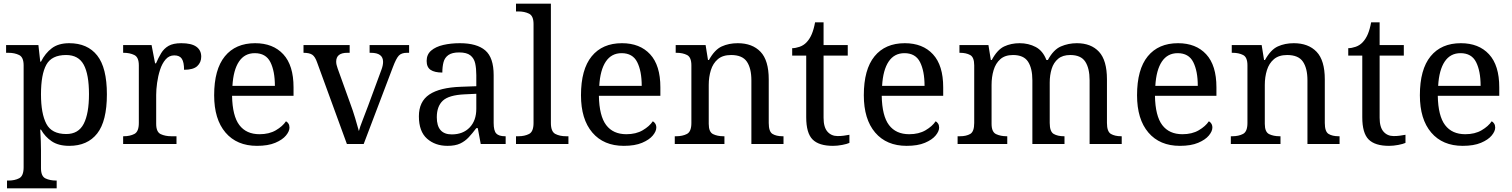

<svg xmlns="http://www.w3.org/2000/svg" viewBox="-20 -780 8191 1040"><path d="M18 240V198H26Q60 198 84 185.5Q108 173 108 126V-426Q108 -470 83.5 -482Q59 -494 26 -494H13V-536H188L198 -446H202Q225 -492 261 -519Q297 -546 355 -546Q454 -546 506.5 -479.5Q559 -413 559 -269Q559 -124 506.5 -57Q454 10 355 10Q297 10 260.5 -14.5Q224 -39 202 -78H198Q200 -49 201 -16.5Q202 16 202 35V131Q202 175 226.5 186.5Q251 198 284 198H287V240ZM339 -54Q405 -54 433.5 -109.5Q462 -165 462 -270Q462 -377 433.5 -429.5Q405 -482 338 -482Q260 -482 231 -429.5Q202 -377 202 -269Q202 -165 231 -109.5Q260 -54 339 -54Z M647 0V-42H650Q684 -42 708 -54.5Q732 -67 732 -114V-426Q732 -470 707.5 -482Q683 -494 650 -494H647V-536H801L820 -437H825Q838 -467 853 -492Q868 -517 893 -531.5Q918 -546 962 -546Q1017 -546 1043.5 -527Q1070 -508 1070 -473Q1070 -442 1048.5 -422Q1027 -402 977 -402Q977 -443 965 -461.5Q953 -480 924 -480Q896 -480 877 -458Q858 -436 847 -402Q836 -368 831 -331.5Q826 -295 826 -266V-109Q826 -65 850.5 -53.5Q875 -42 908 -42H936V0Z M1372 10Q1263 10 1201.5 -62Q1140 -134 1140 -264Q1140 -404 1198 -475Q1256 -546 1362 -546Q1459 -546 1514.5 -486Q1570 -426 1570 -307V-261H1237Q1239 -152 1276.5 -102.5Q1314 -53 1386 -53Q1438 -53 1474.5 -74.5Q1511 -96 1529 -123Q1536 -120 1542 -111Q1548 -102 1548 -89Q1548 -69 1529 -46Q1510 -23 1471 -6.5Q1432 10 1372 10ZM1469 -315Q1469 -395 1444.5 -443.5Q1420 -492 1360 -492Q1305 -492 1274.5 -446.5Q1244 -401 1239 -315Z M1698 -441Q1687 -473 1671.5 -483.5Q1656 -494 1624 -494V-536H1874V-494H1861Q1801 -494 1801 -446Q1801 -438 1803 -429Q1805 -420 1809 -409L1877 -220Q1891 -183 1904 -139.5Q1917 -96 1924 -70Q1929 -91 1945 -131Q1961 -171 1974 -207L2046 -402Q2055 -426 2055 -445Q2055 -494 1989 -494H1982V-536H2196V-494H2184Q2155 -494 2140.5 -479Q2126 -464 2108 -416L1950 0H1859Z M2404 10Q2337 10 2293 -29Q2249 -68 2249 -150Q2249 -230 2305.5 -268Q2362 -306 2477 -310L2560 -313V-373Q2560 -409 2554 -436.5Q2548 -464 2528 -480Q2508 -496 2467 -496Q2429 -496 2409 -482Q2389 -468 2382.5 -443.5Q2376 -419 2376 -387Q2334 -387 2312.5 -401.5Q2291 -416 2291 -450Q2291 -485 2315.5 -506Q2340 -527 2381 -536.5Q2422 -546 2471 -546Q2563 -546 2608.5 -507Q2654 -468 2654 -373V-114Q2654 -72 2668 -57Q2682 -42 2716 -42H2719V0H2584L2568 -86H2560Q2539 -58 2519 -36.5Q2499 -15 2472.5 -2.5Q2446 10 2404 10ZM2427 -52Q2488 -52 2524 -89.5Q2560 -127 2560 -191V-272L2496 -269Q2411 -265 2378.5 -234.5Q2346 -204 2346 -145Q2346 -52 2427 -52Z M2775 0V-42H2788Q2822 -42 2846 -54.5Q2870 -67 2870 -114V-650Q2870 -694 2845.5 -706Q2821 -718 2788 -718H2775V-760H2964V-114Q2964 -67 2988 -54.5Q3012 -42 3046 -42H3059V0Z M3359 10Q3250 10 3188.5 -62Q3127 -134 3127 -264Q3127 -404 3185 -475Q3243 -546 3349 -546Q3446 -546 3501.5 -486Q3557 -426 3557 -307V-261H3224Q3226 -152 3263.5 -102.5Q3301 -53 3373 -53Q3425 -53 3461.5 -74.5Q3498 -96 3516 -123Q3523 -120 3529 -111Q3535 -102 3535 -89Q3535 -69 3516 -46Q3497 -23 3458 -6.5Q3419 10 3359 10ZM3456 -315Q3456 -395 3431.5 -443.5Q3407 -492 3347 -492Q3292 -492 3261.5 -446.5Q3231 -401 3226 -315Z M3635 0V-42H3643Q3677 -42 3701 -54.5Q3725 -67 3725 -114V-426Q3725 -470 3701.5 -482Q3678 -494 3645 -494H3640V-536H3802L3815 -455H3820Q3851 -511 3889.5 -528.5Q3928 -546 3976 -546Q4055 -546 4099.5 -499.5Q4144 -453 4144 -350V-114Q4144 -67 4164.5 -54.5Q4185 -42 4219 -42H4224V0H4050V-345Q4050 -410 4025.5 -446Q4001 -482 3940 -482Q3895 -482 3868.5 -459.5Q3842 -437 3830.5 -400Q3819 -363 3819 -320V-109Q3819 -65 3842.5 -53.5Q3866 -42 3899 -42H3904V0Z M4492 10Q4416 10 4381.5 -24.5Q4347 -59 4347 -145V-479H4271V-519Q4289 -519 4311 -526.5Q4333 -534 4349 -551Q4366 -569 4377 -595Q4388 -621 4395 -659H4441V-536H4572V-479H4441V-142Q4441 -91 4462 -67Q4483 -43 4517 -43Q4535 -43 4550 -45Q4565 -47 4581 -50V-6Q4568 0 4542 5Q4516 10 4492 10Z M4891 10Q4782 10 4720.5 -62Q4659 -134 4659 -264Q4659 -404 4717 -475Q4775 -546 4881 -546Q4978 -546 5033.5 -486Q5089 -426 5089 -307V-261H4756Q4758 -152 4795.5 -102.5Q4833 -53 4905 -53Q4957 -53 4993.5 -74.5Q5030 -96 5048 -123Q5055 -120 5061 -111Q5067 -102 5067 -89Q5067 -69 5048 -46Q5029 -23 4990 -6.5Q4951 10 4891 10ZM4988 -315Q4988 -395 4963.5 -443.5Q4939 -492 4879 -492Q4824 -492 4793.5 -446.5Q4763 -401 4758 -315Z M5167 0V-42H5180Q5214 -42 5235.5 -54.5Q5257 -67 5257 -114V-426Q5257 -470 5235 -482Q5213 -494 5180 -494H5177V-536H5334L5347 -455H5352Q5382 -511 5419.5 -528.5Q5457 -546 5503 -546Q5551 -546 5590 -525.5Q5629 -505 5648 -455H5656Q5686 -511 5726.5 -528.5Q5767 -546 5813 -546Q5890 -546 5933 -499.5Q5976 -453 5976 -350V-114Q5976 -67 5997.5 -54.5Q6019 -42 6053 -42H6056V0H5882V-345Q5882 -410 5858.5 -446Q5835 -482 5777 -482Q5736 -482 5711.5 -461.5Q5687 -441 5676.5 -407Q5666 -373 5666 -333V-114Q5666 -67 5687.5 -54.5Q5709 -42 5743 -42H5746V0H5572V-345Q5572 -410 5548.5 -446Q5525 -482 5467 -482Q5424 -482 5398.5 -459.5Q5373 -437 5362 -400Q5351 -363 5351 -320V-109Q5351 -65 5375.5 -53.5Q5400 -42 5433 -42H5436V0Z M6371 10Q6262 10 6200.5 -62Q6139 -134 6139 -264Q6139 -404 6197 -475Q6255 -546 6361 -546Q6458 -546 6513.5 -486Q6569 -426 6569 -307V-261H6236Q6238 -152 6275.5 -102.5Q6313 -53 6385 -53Q6437 -53 6473.5 -74.5Q6510 -96 6528 -123Q6535 -120 6541 -111Q6547 -102 6547 -89Q6547 -69 6528 -46Q6509 -23 6470 -6.5Q6431 10 6371 10ZM6468 -315Q6468 -395 6443.5 -443.5Q6419 -492 6359 -492Q6304 -492 6273.5 -446.5Q6243 -401 6238 -315Z M6647 0V-42H6655Q6689 -42 6713 -54.5Q6737 -67 6737 -114V-426Q6737 -470 6713.5 -482Q6690 -494 6657 -494H6652V-536H6814L6827 -455H6832Q6863 -511 6901.5 -528.5Q6940 -546 6988 -546Q7067 -546 7111.5 -499.5Q7156 -453 7156 -350V-114Q7156 -67 7176.5 -54.5Q7197 -42 7231 -42H7236V0H7062V-345Q7062 -410 7037.5 -446Q7013 -482 6952 -482Q6907 -482 6880.5 -459.5Q6854 -437 6842.5 -400Q6831 -363 6831 -320V-109Q6831 -65 6854.5 -53.5Q6878 -42 6911 -42H6916V0Z M7504 10Q7428 10 7393.5 -24.5Q7359 -59 7359 -145V-479H7283V-519Q7301 -519 7323 -526.5Q7345 -534 7361 -551Q7378 -569 7389 -595Q7400 -621 7407 -659H7453V-536H7584V-479H7453V-142Q7453 -91 7474 -67Q7495 -43 7529 -43Q7547 -43 7562 -45Q7577 -47 7593 -50V-6Q7580 0 7554 5Q7528 10 7504 10Z M7903 10Q7794 10 7732.5 -62Q7671 -134 7671 -264Q7671 -404 7729 -475Q7787 -546 7893 -546Q7990 -546 8045.5 -486Q8101 -426 8101 -307V-261H7768Q7770 -152 7807.5 -102.5Q7845 -53 7917 -53Q7969 -53 8005.5 -74.5Q8042 -96 8060 -123Q8067 -120 8073 -111Q8079 -102 8079 -89Q8079 -69 8060 -46Q8041 -23 8002 -6.5Q7963 10 7903 10ZM8000 -315Q8000 -395 7975.5 -443.5Q7951 -492 7891 -492Q7836 -492 7805.5 -446.5Q7775 -401 7770 -315Z"/></svg>

Font: Noto Serif Dives Akuru
Style: Regular
Weight: 400
Designer: Fernando Caro
Foundry: Fernando Caro
Version: Version 2.000; ttfautohint (v1.8.4.7-5d5b)